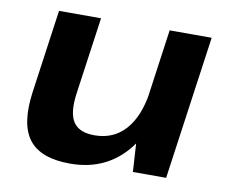

<svg xmlns="http://www.w3.org/2000/svg" viewBox="-66 -620 839 711"><g transform="rotate(10 354.0 -265.0)"><path d="M218 -249Q208 -176 230 -142.5Q252 -109 310 -109Q381 -109 425.5 -158.5Q470 -208 484 -301L551 -381L541 -312Q519 -157 441 -73.5Q363 10 239 10Q128 10 84 -47.5Q40 -105 57 -227L101 -540H259ZM599 0H474L464 -162L517 -540H675Z"/></g></svg>

Font: Pathway Extreme 28pt
Style: Bold Italic
Weight: 700
Italic angle: -8°
Designer: Eduardo Rodriguez Tunni
Foundry: Eduardo Rodriguez Tunni
Version: Version 1.001;gftools[0.9.26]